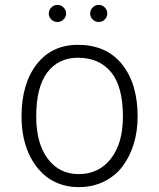

<svg xmlns="http://www.w3.org/2000/svg" viewBox="-20 -749 650 784"><path d="M214.8 -729Q229 -729 239.5 -718.5Q250 -708 250 -693.8Q250 -679.7 239.5 -669.4Q229 -659.2 214.8 -659.2Q199.7 -659.2 189.5 -669.4Q179.2 -679.7 179.2 -693.8Q179.2 -708 189.7 -718.5Q200.2 -729 214.8 -729ZM382.8 -729Q397.5 -729 407.7 -718.8Q418 -708.5 418 -693.8Q418 -679.7 407.7 -669.4Q397.5 -659.2 382.8 -659.2Q368.7 -659.2 358.4 -669.4Q348.1 -679.7 348.1 -693.8Q348.1 -708 358.4 -718.5Q368.7 -729 382.8 -729ZM297.9 -565.9Q415 -565.9 478.5 -486.3Q542 -406.7 542 -272.9Q542 -213.4 526.1 -161.4Q510.3 -109.4 480.5 -69.8Q450.7 -30.3 404.5 -7.6Q358.4 15.1 300.8 15.1Q256.3 15.1 218.8 0.2Q181.2 -14.6 153.6 -41Q126 -67.4 106.4 -103.5Q86.9 -139.6 77.4 -182.6Q67.9 -225.6 67.9 -272.9Q67.9 -406.7 129.6 -486.3Q191.4 -565.9 297.9 -565.9ZM297.9 -513.2Q218.8 -513.2 173.3 -453.4Q127.9 -393.6 127.9 -272.9Q127.9 -163.6 175 -100.8Q222.2 -38.1 300.8 -38.1Q383.3 -38.1 432.6 -100.8Q481.9 -163.6 481.9 -272.9Q481.9 -395.5 433.6 -454.3Q385.3 -513.2 297.9 -513.2Z"/></svg>

Font: Stilu Light
Style: Regular
Weight: 300
Designer: Genilson Lima Santos
Foundry: Genilson Lima Santos
Version: Version 1.200;PS 001.200;hotconv 1.0.88;makeotf.lib2.5.64775